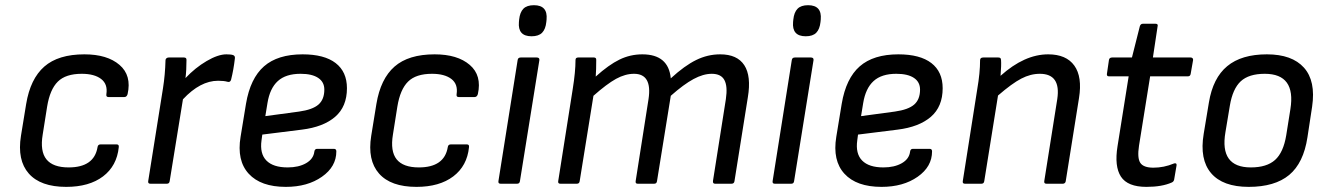

<svg xmlns="http://www.w3.org/2000/svg" viewBox="-20 -710 5135 742"><path d="M235.8 12.2Q136.7 12.2 91.3 -39.3Q45.9 -90.8 61 -185.1L81.1 -308.1Q97.2 -405.3 151.1 -452.6Q205.1 -500 306.2 -500Q394.5 -500 441.9 -459.2Q489.3 -418.5 473.1 -346.2Q469.7 -335 460.9 -335H398.9Q389.2 -335 391.1 -346.2Q397 -384.8 370.8 -404.8Q344.7 -424.8 295.9 -424.8Q233.9 -424.8 203.4 -394.5Q172.9 -364.3 162.1 -297.9L145 -189.9Q134.3 -125.5 159.4 -94.2Q184.6 -63 245.1 -63Q343.8 -63 356.9 -141.1Q358.4 -151.9 368.2 -151.9H431.2Q440.4 -151.9 439 -141.1Q431.6 -68.8 378.2 -28.3Q324.7 12.2 235.8 12.2Z M561 0Q551.3 0 552.7 -9.8L609.9 -369.1Q618.2 -421.4 619.6 -477.1Q619.6 -481.9 623.3 -484.9Q627 -487.8 631.8 -487.8H690.9Q700.7 -487.8 700.7 -479Q700.7 -437.5 696.8 -408.2Q734.4 -448.2 778.6 -474.1Q822.8 -500 855 -500Q873.5 -500 880.9 -497.1Q889.2 -494.1 887.7 -483.9Q882.8 -440.9 873 -401.9Q869.6 -390.6 858.9 -394Q845.7 -397.9 822.8 -397.9Q753.9 -397.9 687 -326.2L635.7 -9.8Q634.3 0 625 0Z M1084.5 12.2Q987.8 12.2 941.2 -38.6Q894.5 -89.4 909.7 -181.2L930.7 -309.1Q947.3 -407.2 1000.2 -453.6Q1053.2 -500 1149.4 -500Q1233.4 -500 1277.1 -466.3Q1320.8 -432.6 1320.8 -369.1Q1320.8 -297.9 1275.1 -258.5Q1229.5 -219.2 1146.5 -209L993.7 -189.9L990.7 -168Q983.4 -116.2 1009.5 -89.6Q1035.6 -63 1091.8 -63Q1134.3 -63 1162.8 -79.3Q1191.4 -95.7 1194.8 -124Q1196.3 -134.8 1205.6 -134.8H1270.5Q1279.8 -134.8 1279.8 -125Q1279.8 -65.9 1224.1 -26.9Q1168.5 12.2 1084.5 12.2ZM1005.4 -261.2 1135.7 -278.8Q1188 -286.1 1210.7 -305.9Q1233.4 -325.7 1233.4 -363.8Q1233.4 -393.1 1209.7 -408.9Q1186 -424.8 1141.6 -424.8Q1084.5 -424.8 1053.7 -396.7Q1022.9 -368.7 1013.7 -312Z M1589.4 12.2Q1490.2 12.2 1444.8 -39.3Q1399.4 -90.8 1414.6 -185.1L1434.6 -308.1Q1450.7 -405.3 1504.6 -452.6Q1558.6 -500 1659.7 -500Q1748 -500 1795.4 -459.2Q1842.8 -418.5 1826.7 -346.2Q1823.2 -335 1814.5 -335H1752.4Q1742.7 -335 1744.6 -346.2Q1750.5 -384.8 1724.4 -404.8Q1698.2 -424.8 1649.4 -424.8Q1587.4 -424.8 1556.9 -394.5Q1526.4 -364.3 1515.6 -297.9L1498.5 -189.9Q1487.8 -125.5 1512.9 -94.2Q1538.1 -63 1598.6 -63Q1697.3 -63 1710.4 -141.1Q1711.9 -151.9 1721.7 -151.9H1784.7Q1793.9 -151.9 1792.5 -141.1Q1785.2 -68.8 1731.7 -28.3Q1678.2 12.2 1589.4 12.2Z M2034.2 -569.8Q1980.5 -569.8 1985.4 -625L1986.3 -634.8Q1989.3 -662.6 2002.7 -676.3Q2016.1 -689.9 2043.5 -689.9Q2097.2 -689.9 2092.3 -634.8L2091.3 -625Q2088.4 -597.2 2075 -583.5Q2061.5 -569.8 2034.2 -569.8ZM1914.6 0Q1904.8 0 1906.2 -9.8L1980.5 -478Q1981.9 -487.8 1992.2 -487.8H2054.2Q2059.6 -487.8 2062.3 -485.4Q2064.9 -482.9 2064.5 -478L1989.3 -9.8Q1987.8 0 1978.5 0Z M2145.5 0Q2135.7 0 2137.2 -9.8L2193.4 -366.2Q2204.1 -432.6 2204.1 -478Q2204.1 -487.8 2214.4 -487.8H2275.4Q2284.2 -487.8 2284.2 -479Q2284.2 -438 2282.2 -414.1Q2332.5 -459.5 2374 -479.7Q2415.5 -500 2462.4 -500Q2563.5 -500 2572.3 -407.2Q2625.5 -456.1 2670.2 -478Q2714.8 -500 2763.2 -500Q2829.1 -500 2856.4 -458Q2883.8 -416 2870.1 -334L2818.4 -9.8Q2816.9 0 2807.1 0H2743.2Q2733.9 0 2735.4 -11.2L2785.2 -327.1Q2792.5 -376.5 2779.5 -400.6Q2766.6 -424.8 2730.5 -424.8Q2697.8 -424.8 2660.2 -404.5Q2622.6 -384.3 2572.3 -339.8L2519 -9.8Q2517.6 0 2508.3 0H2444.3Q2435.1 0 2436.5 -9.8L2486.3 -327.1Q2501 -424.8 2430.2 -424.8Q2396.5 -424.8 2360.8 -405.3Q2325.2 -385.7 2273.4 -339.8L2220.2 -9.8Q2218.8 0 2209.5 0Z M3093.8 -569.8Q3040 -569.8 3044.9 -625L3045.9 -634.8Q3048.8 -662.6 3062.3 -676.3Q3075.7 -689.9 3103 -689.9Q3156.7 -689.9 3151.9 -634.8L3150.9 -625Q3147.9 -597.2 3134.5 -583.5Q3121.1 -569.8 3093.8 -569.8ZM2974.1 0Q2964.4 0 2965.8 -9.8L3040 -478Q3041.5 -487.8 3051.8 -487.8H3113.8Q3119.1 -487.8 3121.8 -485.4Q3124.5 -482.9 3124 -478L3048.8 -9.8Q3047.4 0 3038.1 0Z M3386.7 12.2Q3290 12.2 3243.4 -38.6Q3196.8 -89.4 3211.9 -181.2L3232.9 -309.1Q3249.5 -407.2 3302.5 -453.6Q3355.5 -500 3451.7 -500Q3535.6 -500 3579.3 -466.3Q3623 -432.6 3623 -369.1Q3623 -297.9 3577.4 -258.5Q3531.7 -219.2 3448.7 -209L3295.9 -189.9L3293 -168Q3285.6 -116.2 3311.8 -89.6Q3337.9 -63 3394 -63Q3436.5 -63 3465.1 -79.3Q3493.7 -95.7 3497.1 -124Q3498.5 -134.8 3507.8 -134.8H3572.8Q3582 -134.8 3582 -125Q3582 -65.9 3526.4 -26.9Q3470.7 12.2 3386.7 12.2ZM3307.6 -261.2 3438 -278.8Q3490.2 -286.1 3512.9 -305.9Q3535.6 -325.7 3535.6 -363.8Q3535.6 -393.1 3512 -408.9Q3488.3 -424.8 3443.8 -424.8Q3386.7 -424.8 3356 -396.7Q3325.2 -368.7 3315.9 -312Z M3709 0Q3699.2 0 3700.7 -9.8L3756.8 -366.2Q3767.6 -428.7 3767.6 -477.1Q3767.6 -487.8 3779.8 -487.8H3837.9Q3843.3 -487.8 3845.7 -485.8Q3848.1 -483.9 3848.6 -478Q3850.1 -459 3846.7 -417Q3939 -500 4030.8 -500Q4100.6 -500 4131.8 -456.5Q4163.1 -413.1 4149.9 -331.1L4098.6 -9.8Q4098.1 -5.4 4095 -2.7Q4091.8 0 4087.9 0H4023.9Q4014.2 0 4015.6 -9.8L4065.9 -327.1Q4080.6 -424.8 3998.5 -424.8Q3962.4 -424.8 3926.8 -406.2Q3891.1 -387.7 3836.9 -340.8L3783.7 -9.8Q3782.2 0 3772.9 0Z M4410.6 12.2Q4337.9 12.2 4312 -27.3Q4286.1 -66.9 4298.8 -145L4341.8 -415H4265.6Q4256.3 -415 4257.8 -424.8L4265.6 -478Q4267.1 -487.8 4277.8 -487.8H4354.5L4384.8 -607.9Q4387.7 -618.2 4396.5 -618.2H4445.8Q4456.5 -618.2 4453.6 -607.9L4435.5 -487.8H4581.5Q4585.9 -487.8 4588.6 -485.1Q4591.3 -482.4 4590.8 -478L4581.5 -424.8Q4580.1 -415 4570.8 -415H4424.8L4381.8 -147Q4374.5 -99.6 4386.7 -80.8Q4398.9 -62 4437.5 -62Q4478 -62 4516.6 -78.1Q4521.5 -80.1 4524.7 -78.1Q4527.8 -76.2 4526.9 -70.8L4517.6 -16.1Q4516.1 -8.3 4508.8 -4.9Q4470.7 12.2 4410.6 12.2Z M4805.7 12.2Q4705.6 12.2 4660.4 -40.8Q4615.2 -93.8 4631.8 -192.9L4651.9 -314Q4667.5 -408.7 4722.7 -454.3Q4777.8 -500 4876 -500Q4973.1 -500 5019.3 -448.5Q5065.4 -397 5050.8 -297.9L5032.7 -179.2Q5017.6 -80.1 4962.2 -33.9Q4906.7 12.2 4805.7 12.2ZM4814 -63Q4875.5 -63 4907.7 -92Q4939.9 -121.1 4950.7 -187L4966.8 -288.1Q4988.8 -424.8 4867.7 -424.8Q4806.2 -424.8 4774.9 -395.8Q4743.7 -366.7 4732.9 -301.8L4715.8 -199.2Q4692.4 -63 4814 -63Z"/></svg>

Font: Sofia Sans
Style: Italic
Weight: 400
Italic angle: -9°
Designer: Botio Nikoltchev, Ani Petrova
Foundry: lettersoup
Version: Version 4.100